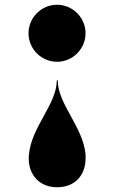

<svg xmlns="http://www.w3.org/2000/svg" viewBox="-20 -550 479 808"><path d="M340 -410C340 -476 286 -530 220 -530C154 -530 100 -476 100 -410C100 -344 154 -290 220 -290C286 -290 340 -344 340 -410ZM102 99C101 106 101 112 101 118C101 184 144 238 221 238C298 238 340 184 340 118C340 112 341 106 340 99C329 -17 223 -112 223 -212H219C219 -112 113 -17 102 99Z"/></svg>

Font: Bodoni* 48pt Fatface
Style: Regular
Weight: 900
Version: Version 2.3